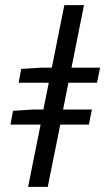

<svg xmlns="http://www.w3.org/2000/svg" viewBox="-20 -732 412 752"><path d="M90 0H167L216 -244H328L340 -303H227L248 -408H360L372 -467H260L309 -712H232L183 -467H141L63 -462L53 -408H171L150 -303H109L31 -298L21 -244H139Z"/></svg>

Font: Source Sans Pro
Style: Italic
Weight: 400
Italic angle: -11°
Designer: Paul D. Hunt
Foundry: Adobe Systems Incorporated
Version: Version 3.006;hotconv 1.0.111;makeotfexe 2.5.65597